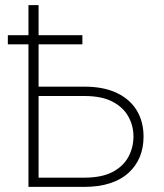

<svg xmlns="http://www.w3.org/2000/svg" viewBox="-20 -731 643 751"><path d="M110.4 -392.1H309.6Q385.7 -392.1 437.5 -367.2Q489.3 -342.3 515.4 -298.3Q541.5 -254.4 541.5 -196.3Q541.5 -152.8 526.6 -116.9Q511.7 -81.1 482.7 -54.7Q453.6 -28.3 410.2 -14.2Q366.7 0 309.6 0H91.3V-710.9H130.9V-36.1H309.6Q377.9 -36.1 420.2 -58.3Q462.4 -80.6 482.2 -117.4Q502 -154.3 502 -197.3Q502 -238.8 482.2 -274.9Q462.4 -311 420.2 -333.3Q377.9 -355.5 309.6 -355.5H110.4ZM302.2 -593.3V-557.6H10.7V-593.3Z"/></svg>

Font: Roboto ExtraLight
Style: Regular
Weight: 250
Designer: Christian Robertson
Foundry: Google
Version: Version 3.009; 2024